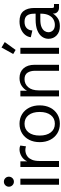

<svg xmlns="http://www.w3.org/2000/svg" viewBox="872 -1698 836 2621"><g transform="rotate(-90 1290.5 -387.0)"><path d="M80.1 0V-527.3H162.1V0ZM121.1 -615.7Q92.8 -615.7 72.8 -635.7Q52.7 -655.8 52.7 -684.1Q52.7 -712.9 72.8 -732.7Q92.8 -752.4 121.1 -752.4Q149.9 -752.4 169.7 -732.7Q189.5 -712.9 189.5 -684.1Q189.5 -655.8 169.7 -635.7Q149.9 -615.7 121.1 -615.7Z M321.8 0V-527.3H398.9V-434.6Q423.3 -486.3 469.2 -512.7Q515.1 -539.1 562 -539.1Q576.2 -539.1 589.6 -536.6Q603 -534.2 614.7 -528.3L604 -451.2Q577.1 -459.5 550.8 -459.5Q534.2 -459.5 509.5 -452.9Q484.9 -446.3 460.7 -426.5Q436.5 -406.7 420.2 -367.7Q403.8 -328.6 403.8 -263.7V0Z M912.1 11.7Q837.9 11.7 781.2 -23.2Q724.6 -58.1 692.9 -120.1Q661.1 -182.1 661.1 -263.7Q661.1 -345.2 692.9 -407.2Q724.6 -469.2 781.2 -504.2Q837.9 -539.1 912.1 -539.1Q986.3 -539.1 1043 -504.2Q1099.6 -469.2 1131.3 -407.2Q1163.1 -345.2 1163.1 -263.7Q1163.1 -182.1 1131.3 -120.1Q1099.6 -58.1 1043 -23.2Q986.3 11.7 912.1 11.7ZM912.1 -56.6Q986.8 -56.6 1030 -112.3Q1073.2 -168 1073.2 -263.7Q1073.2 -359.9 1030 -415.3Q986.8 -470.7 912.1 -470.7Q837.4 -470.7 794.2 -415.3Q751 -359.9 751 -263.7Q751 -168 794.2 -112.3Q837.4 -56.6 912.1 -56.6Z M1285.6 0V-527.3H1362.8V-436.5Q1384.8 -479.5 1429.2 -509.3Q1473.6 -539.1 1536.1 -539.1Q1620.1 -539.1 1668.7 -484.1Q1717.3 -429.2 1717.3 -332V0H1635.3V-325.7Q1635.3 -390.6 1608.6 -430.7Q1582 -470.7 1521 -470.7Q1455.1 -470.7 1411.4 -420.7Q1367.7 -370.6 1367.7 -275.9V0Z M1867.2 0V-527.3H1949.2V0ZM1919.9 -592.3 1864.3 -625 1953.1 -784.7 2027.3 -740.7Z M2244.1 11.7Q2164.6 11.7 2118.2 -32.5Q2071.8 -76.7 2071.8 -143.6Q2071.8 -190.9 2099.6 -231Q2127.4 -271 2185.8 -295.2Q2244.1 -319.3 2335.4 -319.3H2414.6V-339.4Q2414.6 -402.8 2389.2 -436.8Q2363.8 -470.7 2304.2 -470.7Q2248 -470.7 2217.8 -441.7Q2187.5 -412.6 2185.5 -363.8L2093.3 -384.8Q2097.7 -427.2 2125.7 -462.2Q2153.8 -497.1 2200.9 -518.1Q2248 -539.1 2310.1 -539.1Q2406.2 -539.1 2449.5 -485.4Q2492.7 -431.6 2492.7 -335.9V-95.2Q2492.7 -79.1 2497.3 -73.7Q2502 -68.4 2517.1 -68.4H2546.9V0H2494.6Q2461.4 0 2439 -20.8Q2416.5 -41.5 2416.5 -73.2V-84.5Q2396.5 -48.8 2354.5 -18.6Q2312.5 11.7 2244.1 11.7ZM2262.7 -56.6Q2303.2 -56.6 2337.9 -76.7Q2372.6 -96.7 2393.8 -139.4Q2415 -182.1 2415 -250.5V-254.9H2332.5Q2267.6 -254.9 2230.2 -237.8Q2192.9 -220.7 2177.2 -195.6Q2161.6 -170.4 2161.6 -145.5Q2161.6 -108.4 2187 -82.5Q2212.4 -56.6 2262.7 -56.6Z"/></g></svg>

Font: Schibsted Grotesk
Style: Regular
Weight: 400
Designer: Bakken & Baeck AS, Henrik Kongsvoll
Foundry: Schibsted ASA
Version: Version 1.100; ttfautohint (v1.8.4.7-5d5b);gftools[0.9.25]